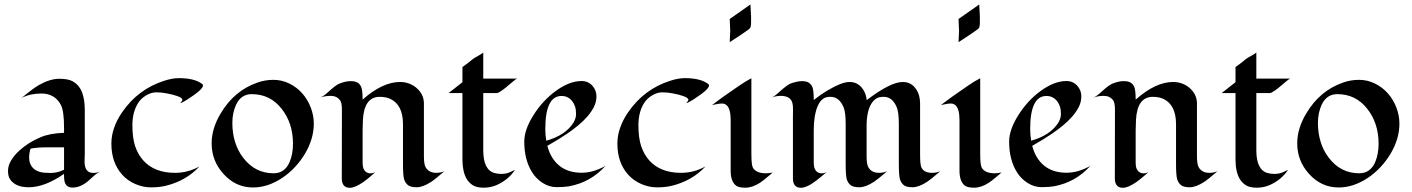

<svg xmlns="http://www.w3.org/2000/svg" viewBox="-20 -849 6455 878"><path d="M367.7 -144.5 366.7 -110.4Q366.7 -72.3 388.2 -62Q396.5 -58.1 407.2 -58.1Q424.3 -58.1 442.4 -65.9Q423.8 -58.1 410.2 -45.4Q396.5 -32.7 382.3 -20.5Q347.2 8.8 311.5 8.8Q275.9 8.8 273.4 -32.2Q272.5 -43 272.5 -53.7Q184.6 7.3 111.3 7.3Q49.3 7.3 25.4 -30.3Q16.6 -43.9 16.6 -67.9Q16.6 -91.8 31.2 -116Q45.9 -140.1 68.4 -160.2Q108.4 -197.3 165 -221.2Q207 -239.3 272.9 -241.7V-263.2Q272.9 -340.8 258.8 -368.2Q244.6 -395.5 222.2 -408.4Q199.7 -421.4 169.4 -421.4Q118.2 -421.4 79.1 -401.4Q132.8 -445.8 157.7 -460Q209 -488.8 250.7 -488.8Q292.5 -488.8 313.5 -476.6Q334.5 -464.4 346.7 -444.3Q367.7 -409.2 367.7 -343.3ZM272.9 -72.8V-175.3H193.8Q151.4 -175.3 119.6 -169.4Q113.3 -148.4 113.3 -129.4Q113.3 -110.4 119.9 -96.7Q126.5 -83 138.2 -74.5Q149.9 -65.9 165.5 -62Q181.2 -58.1 211.9 -58.1Q242.7 -58.1 272.9 -72.8Z M804.2 -377.9Q814 -387.7 814 -392.6Q814 -397.5 807.4 -401.9Q800.8 -406.2 790.3 -409.9Q779.8 -413.6 767.1 -416.7Q754.4 -419.9 742.7 -421.9Q717.8 -426.8 694.8 -426.8Q671.9 -426.8 648.2 -412.8Q624.5 -398.9 610.4 -376Q585.4 -335 585.4 -276.6Q585.4 -218.3 598.1 -180.4Q610.8 -142.6 635.3 -115.2Q686.5 -58.6 780.3 -58.6Q839.4 -58.6 892.1 -87.9Q830.6 -21.5 736.3 1Q706.5 7.8 670.4 7.8Q634.3 7.8 599.1 -7.3Q564 -22.5 539.6 -49.3Q489.3 -104.5 489.3 -192.4Q489.3 -263.7 538.6 -335.9Q611.3 -441.4 730.5 -479.5Q767.6 -491.7 797.9 -491.7Q869.1 -491.7 904.3 -465.3Q908.2 -462.4 908.2 -457.5Q908.2 -439.9 836.9 -394Q811.5 -377.9 804.2 -377.9Z M1271.5 -36.1Q1205.1 8.3 1137.2 8.3Q1057.6 8.3 1002 -53.7Q947.8 -113.3 947.8 -193.4Q947.8 -261.7 989.3 -330.6Q1051.3 -435.1 1158.2 -471.7Q1192.4 -483.9 1230.5 -483.9Q1268.6 -483.9 1303 -467Q1337.4 -450.2 1362.3 -421.9Q1387.2 -393.6 1401.1 -357.2Q1415 -320.8 1415 -284.2Q1415 -247.6 1404.3 -212.6Q1393.6 -177.7 1374.3 -145.5Q1355 -113.3 1328.9 -85.2Q1302.7 -57.1 1271.5 -36.1ZM1131.3 -418.5Q1082.5 -418.5 1060.1 -371.1Q1042.5 -334 1042.5 -287.1Q1042.5 -240.2 1054.9 -200Q1067.4 -159.7 1091.8 -127.9Q1146 -56.6 1231.4 -56.6Q1281.2 -56.6 1303.7 -106.4Q1319.8 -143.6 1319.8 -191.9Q1319.8 -286.1 1267.3 -352.3Q1214.8 -418.5 1131.3 -418.5Z M1543 -33.2 1543.5 -347.2Q1543.5 -379.9 1534.7 -391.1Q1519.5 -410.6 1492.7 -410.6Q1465.8 -410.6 1444.8 -402.8Q1457.5 -407.7 1478 -425.8Q1515.6 -460.4 1531.2 -466.3Q1560.5 -478 1582.8 -478Q1605 -478 1616 -470.7Q1627 -463.4 1631.8 -451.2Q1638.2 -436 1638.2 -393.6Q1729.5 -474.1 1809.1 -474.1Q1852.5 -474.1 1884.8 -446.8Q1918.5 -417.5 1918.5 -375.5V-134.3Q1918.5 -98.1 1926.3 -84.5Q1940.9 -58.6 1975.1 -58.6Q1994.6 -58.6 2012.2 -65.9Q1968.8 -28.3 1952.1 -17.6Q1914.1 7.3 1885.5 7.3Q1856.9 7.3 1845 -2.9Q1833 -13.2 1828.1 -28.8Q1822.8 -45.9 1822.8 -98.6V-281.2Q1822.8 -368.7 1765.6 -396.5Q1745.1 -406.2 1716.3 -406.2Q1645.5 -406.2 1639.6 -301.3Q1638.2 -274.9 1638.2 -253.9V-103Q1638.2 -71.8 1657.2 -60.5Q1664.1 -56.2 1674.3 -56.2Q1684.6 -56.2 1695.8 -61Q1685.5 -52.2 1671.4 -40Q1657.2 -27.8 1641.6 -16.6Q1603 9.8 1580.1 9.8Q1543 9.8 1543 -33.2Z M2031.2 -423.3 2094.7 -473.1V-542.5Q2121.1 -561 2132.3 -570.8Q2143.6 -580.6 2151.4 -585Q2159.2 -589.4 2167.5 -594.2Q2188.5 -606.4 2189.9 -608.9V-489.7H2346.2Q2339.8 -489.3 2314 -466.3Q2264.6 -423.3 2251.5 -423.3H2189.9V-161.6Q2189.9 -71.8 2241.7 -57.6Q2257.3 -53.7 2271 -53.7Q2293.5 -53.7 2309.1 -60.3Q2324.7 -66.9 2335 -72.3Q2305.2 -26.9 2251.5 -2.9Q2223.6 9.3 2191.7 9.3Q2159.7 9.3 2142.1 -2Q2124.5 -13.2 2113.8 -31.2Q2094.7 -64.5 2094.7 -119.1V-423.3Z M2748.5 -90.3Q2681.6 -15.6 2582.5 2.9Q2559.6 6.8 2525.9 6.8Q2492.2 6.8 2462.4 -12Q2432.6 -30.8 2413.6 -60.5Q2377.4 -118.2 2377.4 -201.2Q2377.4 -255.9 2419.4 -322.3Q2460.4 -387.7 2519.5 -431.6Q2583 -478.5 2639.6 -478.5Q2668.9 -478.5 2689 -457Q2707.5 -436 2707.5 -409.2Q2707.5 -382.3 2695.8 -359.6Q2684.1 -336.9 2665.3 -315.4Q2646.5 -293.9 2622.3 -274.2Q2598.1 -254.4 2572.8 -237.3Q2537.1 -212.9 2482.9 -182.1Q2498.5 -123 2538.1 -91.1Q2577.6 -59.1 2640.1 -59.1Q2692.9 -59.1 2748.5 -90.3ZM2601.1 -286.1Q2614.3 -307.1 2614.3 -327.1Q2614.3 -347.2 2609.9 -361.1Q2605.5 -375 2597.2 -385.7Q2578.1 -410.2 2547.9 -410.2Q2473.6 -410.2 2473.6 -258.8Q2473.6 -231.9 2478 -205.6Q2564 -229.5 2601.1 -286.1Z M3118.2 -377.9Q3127.9 -387.7 3127.9 -392.6Q3127.9 -397.5 3121.3 -401.9Q3114.7 -406.2 3104.2 -409.9Q3093.8 -413.6 3081.1 -416.7Q3068.4 -419.9 3056.6 -421.9Q3031.7 -426.8 3008.8 -426.8Q2985.8 -426.8 2962.2 -412.8Q2938.5 -398.9 2924.3 -376Q2899.4 -335 2899.4 -276.6Q2899.4 -218.3 2912.1 -180.4Q2924.8 -142.6 2949.2 -115.2Q3000.5 -58.6 3094.2 -58.6Q3153.3 -58.6 3206.1 -87.9Q3144.5 -21.5 3050.3 1Q3020.5 7.8 2984.4 7.8Q2948.2 7.8 2913.1 -7.3Q2877.9 -22.5 2853.5 -49.3Q2803.2 -104.5 2803.2 -192.4Q2803.2 -263.7 2852.5 -335.9Q2925.3 -441.4 3044.4 -479.5Q3081.5 -491.7 3111.8 -491.7Q3183.1 -491.7 3218.3 -465.3Q3222.2 -462.4 3222.2 -457.5Q3222.2 -439.9 3150.9 -394Q3125.5 -377.9 3118.2 -377.9Z M3411.6 -828.6 3414.6 -772.9V-747.6Q3414.6 -724.1 3408.7 -719Q3402.8 -713.9 3396 -709Q3368.7 -689.5 3316.9 -656.2Q3319.3 -705.1 3319.3 -706.8Q3319.3 -708.5 3316.9 -762.2ZM3513.7 -60.1Q3499 -48.3 3485.1 -36.1Q3471.2 -23.9 3456.1 -13.7Q3420.9 9.3 3388.7 9.3Q3358.4 9.3 3346.2 0Q3321.3 -18.6 3321.3 -68.4V-299.8Q3321.3 -352.5 3302.2 -368.2Q3293.5 -375.5 3283.2 -375.5Q3272.9 -375.5 3265.9 -374.3Q3258.8 -373 3251.5 -371.6Q3244.1 -370.1 3236.3 -368.7Q3260.7 -387.7 3282 -402.8Q3303.2 -418 3318.4 -428.2Q3333.5 -438.5 3360.4 -457.3Q3387.2 -476.1 3416 -491.2V-146.5Q3416 -96.7 3422.4 -83.5Q3436 -56.6 3482.9 -56.6Q3495.6 -56.6 3513.7 -60.1Z M3943.4 -391.1Q4051.8 -474.1 4108.4 -474.1Q4146.5 -474.1 4168.5 -442.4Q4187.5 -415.5 4187.5 -375.5V-142.1Q4187.5 -97.7 4192.9 -84.5Q4204.6 -58.6 4242.7 -58.6Q4262.2 -58.6 4279.8 -65.9Q4236.3 -28.3 4219.7 -17.6Q4181.6 7.3 4153.1 7.3Q4124.5 7.3 4112.5 -2.7Q4100.6 -12.7 4095.7 -28.3Q4090.3 -45.4 4090.3 -98.6V-282.7Q4090.3 -336.4 4080.3 -359.6Q4070.3 -382.8 4055.7 -394.5Q4041 -406.2 4021.2 -406.2Q4001.5 -406.2 3990.7 -400.4Q3980 -394.5 3972.2 -385.3Q3942.9 -350.6 3942.9 -272.9V-134.3Q3942.9 -98.1 3950.7 -84.5Q3965.3 -58.6 3999.5 -58.6Q4019 -58.6 4036.6 -65.9Q3993.2 -28.3 3976.6 -17.6Q3938.5 7.3 3909.9 7.3Q3881.3 7.3 3869.4 -2.7Q3857.4 -12.7 3852.5 -28.3Q3847.2 -45.4 3847.2 -98.6V-282.7Q3847.2 -336.4 3837.2 -359.6Q3827.1 -382.8 3812.5 -394.5Q3797.9 -406.2 3777.3 -406.2Q3756.8 -406.2 3745.6 -398.4Q3734.4 -390.6 3726.3 -377.7Q3718.3 -364.7 3713.4 -348.4Q3708.5 -332 3705.6 -314.9Q3701.2 -285.6 3701.2 -253.9V-103Q3701.2 -71.8 3720.2 -60.5Q3727.1 -56.2 3737.3 -56.2Q3747.6 -56.2 3758.8 -61Q3702.6 -12.7 3679.7 -1.5Q3656.7 9.8 3643.1 9.8Q3606 9.8 3606 -33.2V-314.5Q3606 -331.5 3606.4 -348.6Q3606.9 -365.7 3603 -379.9Q3593.8 -410.6 3549.8 -410.6Q3528.8 -410.6 3507.8 -402.8Q3520.5 -407.2 3540.5 -425.8Q3579.6 -460.9 3594.7 -466.8Q3626 -478 3647.2 -478Q3668.5 -478 3679.4 -470.2Q3690.4 -462.4 3695.3 -450.2Q3701.2 -435.1 3701.2 -391.6Q3764.6 -441.9 3824.2 -465.3Q3846.7 -474.1 3864.7 -474.1Q3882.8 -474.1 3896.7 -467.3Q3910.6 -460.4 3920.4 -448.7Q3940.4 -424.8 3943.4 -391.1Z M4458 -828.6 4460.9 -772.9V-747.6Q4460.9 -724.1 4455.1 -719Q4449.2 -713.9 4442.4 -709Q4415 -689.5 4363.3 -656.2Q4365.7 -705.1 4365.7 -706.8Q4365.7 -708.5 4363.3 -762.2ZM4560.1 -60.1Q4545.4 -48.3 4531.5 -36.1Q4517.6 -23.9 4502.4 -13.7Q4467.3 9.3 4435.1 9.3Q4404.8 9.3 4392.6 0Q4367.7 -18.6 4367.7 -68.4V-299.8Q4367.7 -352.5 4348.6 -368.2Q4339.8 -375.5 4329.6 -375.5Q4319.3 -375.5 4312.3 -374.3Q4305.2 -373 4297.9 -371.6Q4290.5 -370.1 4282.7 -368.7Q4307.1 -387.7 4328.4 -402.8Q4349.6 -418 4364.7 -428.2Q4379.9 -438.5 4406.7 -457.3Q4433.6 -476.1 4462.4 -491.2V-146.5Q4462.4 -96.7 4468.8 -83.5Q4482.4 -56.6 4529.3 -56.6Q4542 -56.6 4560.1 -60.1Z M4965.8 -90.3Q4898.9 -15.6 4799.8 2.9Q4776.9 6.8 4743.2 6.8Q4709.5 6.8 4679.7 -12Q4649.9 -30.8 4630.9 -60.5Q4594.7 -118.2 4594.7 -201.2Q4594.7 -255.9 4636.7 -322.3Q4677.7 -387.7 4736.8 -431.6Q4800.3 -478.5 4856.9 -478.5Q4886.2 -478.5 4906.2 -457Q4924.8 -436 4924.8 -409.2Q4924.8 -382.3 4913.1 -359.6Q4901.4 -336.9 4882.6 -315.4Q4863.8 -293.9 4839.6 -274.2Q4815.4 -254.4 4790 -237.3Q4754.4 -212.9 4700.2 -182.1Q4715.8 -123 4755.4 -91.1Q4794.9 -59.1 4857.4 -59.1Q4910.2 -59.1 4965.8 -90.3ZM4818.4 -286.1Q4831.5 -307.1 4831.5 -327.1Q4831.5 -347.2 4827.1 -361.1Q4822.8 -375 4814.5 -385.7Q4795.4 -410.2 4765.1 -410.2Q4690.9 -410.2 4690.9 -258.8Q4690.9 -231.9 4695.3 -205.6Q4781.2 -229.5 4818.4 -286.1Z M5078.1 -33.2 5078.6 -347.2Q5078.6 -379.9 5069.8 -391.1Q5054.7 -410.6 5027.8 -410.6Q5001 -410.6 4980 -402.8Q4992.7 -407.7 5013.2 -425.8Q5050.8 -460.4 5066.4 -466.3Q5095.7 -478 5117.9 -478Q5140.1 -478 5151.1 -470.7Q5162.1 -463.4 5167 -451.2Q5173.3 -436 5173.3 -393.6Q5264.6 -474.1 5344.2 -474.1Q5387.7 -474.1 5419.9 -446.8Q5453.6 -417.5 5453.6 -375.5V-134.3Q5453.6 -98.1 5461.4 -84.5Q5476.1 -58.6 5510.3 -58.6Q5529.8 -58.6 5547.4 -65.9Q5503.9 -28.3 5487.3 -17.6Q5449.2 7.3 5420.7 7.3Q5392.1 7.3 5380.1 -2.9Q5368.2 -13.2 5363.3 -28.8Q5357.9 -45.9 5357.9 -98.6V-281.2Q5357.9 -368.7 5300.8 -396.5Q5280.3 -406.2 5251.5 -406.2Q5180.7 -406.2 5174.8 -301.3Q5173.3 -274.9 5173.3 -253.9V-103Q5173.3 -71.8 5192.4 -60.5Q5199.2 -56.2 5209.5 -56.2Q5219.7 -56.2 5231 -61Q5220.7 -52.2 5206.5 -40Q5192.4 -27.8 5176.8 -16.6Q5138.2 9.8 5115.2 9.8Q5078.1 9.8 5078.1 -33.2Z M5566.4 -423.3 5629.9 -473.1V-542.5Q5656.2 -561 5667.5 -570.8Q5678.7 -580.6 5686.5 -585Q5694.3 -589.4 5702.6 -594.2Q5723.6 -606.4 5725.1 -608.9V-489.7H5881.3Q5875 -489.3 5849.1 -466.3Q5799.8 -423.3 5786.6 -423.3H5725.1V-161.6Q5725.1 -71.8 5776.9 -57.6Q5792.5 -53.7 5806.2 -53.7Q5828.6 -53.7 5844.2 -60.3Q5859.9 -66.9 5870.1 -72.3Q5840.3 -26.9 5786.6 -2.9Q5758.8 9.3 5726.8 9.3Q5694.8 9.3 5677.2 -2Q5659.7 -13.2 5648.9 -31.2Q5629.9 -64.5 5629.9 -119.1V-423.3Z M6235.8 -36.1Q6169.4 8.3 6101.6 8.3Q6022 8.3 5966.3 -53.7Q5912.1 -113.3 5912.1 -193.4Q5912.1 -261.7 5953.6 -330.6Q6015.6 -435.1 6122.6 -471.7Q6156.7 -483.9 6194.8 -483.9Q6232.9 -483.9 6267.3 -467Q6301.8 -450.2 6326.7 -421.9Q6351.6 -393.6 6365.5 -357.2Q6379.4 -320.8 6379.4 -284.2Q6379.4 -247.6 6368.7 -212.6Q6357.9 -177.7 6338.6 -145.5Q6319.3 -113.3 6293.2 -85.2Q6267.1 -57.1 6235.8 -36.1ZM6095.7 -418.5Q6046.9 -418.5 6024.4 -371.1Q6006.8 -334 6006.8 -287.1Q6006.8 -240.2 6019.3 -200Q6031.7 -159.7 6056.2 -127.9Q6110.4 -56.6 6195.8 -56.6Q6245.6 -56.6 6268.1 -106.4Q6284.2 -143.6 6284.2 -191.9Q6284.2 -286.1 6231.7 -352.3Q6179.2 -418.5 6095.7 -418.5Z"/></svg>

Font: Fondamento
Style: Regular
Weight: 400
Version: Version 1.000